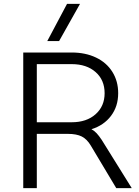

<svg xmlns="http://www.w3.org/2000/svg" viewBox="-20 -971 720 991"><path d="M660 0H580L449 -219Q429 -253 402 -266.5Q375 -280 331 -280H170V0H100V-700H350Q421 -700 475.5 -674Q530 -648 560 -600Q590 -552 590 -490Q590 -422 553 -373Q516 -324 452 -304Q467 -296 479 -283Q491 -270 505 -249ZM520 -490Q520 -558 473.5 -599Q427 -640 350 -640H170V-340H350Q427 -340 473.5 -381.5Q520 -423 520 -490ZM326 -951H393L285 -759H224Z"/></svg>

Font: Goli Light
Style: Regular
Weight: 300
Designer: jaikishan Patel
Foundry: MagicType
Version: Version 1.000